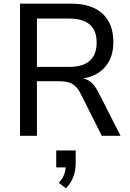

<svg xmlns="http://www.w3.org/2000/svg" viewBox="-20 -739 709 1045"><path d="M89 0V-719H369Q478 -719 537.5 -665Q597 -611 597 -510Q597 -449 573 -405Q549 -361 504 -336Q459 -311 396 -308L402 -315L419 -314Q450 -312 473.5 -293Q497 -274 517 -234L636 0H534L420 -227Q406 -255 389 -270.5Q372 -286 350.5 -291.5Q329 -297 300 -297H181V0ZM181 -375H357Q432 -375 469 -408.5Q506 -442 506 -508Q506 -573 468.5 -605.5Q431 -638 355 -638H181ZM339 286 300 256Q322 232 330 208.5Q338 185 338 160L359 172H286V80H392V147Q392 188 379.5 222.5Q367 257 339 286Z"/></svg>

Font: Nunitoga
Style: Medium
Weight: 500
Designer: Vernon Adams
Foundry: Vernon Adams
Version: Version 1.0